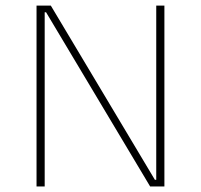

<svg xmlns="http://www.w3.org/2000/svg" viewBox="-20 -670 722 690"><path d="M541.5 -649.9V-23.9H536.6L162.6 -649.9H111.3V0H140.6V-626H145.5L519.5 0H570.8V-649.9Z"/></svg>

Font: Estedad VF
Style: Regular
Weight: 100
Designer: Amin Abedi
Version: Version 7.3